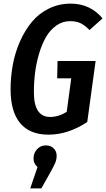

<svg xmlns="http://www.w3.org/2000/svg" viewBox="-20 -725 583 1054"><path d="M368.2 -705.1Q475.1 -705.1 543 -624L471.2 -560.1Q445.3 -586.9 421.6 -597.9Q397.9 -608.9 365.2 -608.9Q323.2 -608.9 289.1 -584.7Q254.9 -560.5 232.4 -521.5Q210 -482.4 194.6 -430.7Q179.2 -378.9 172.6 -325.9Q166 -272.9 166 -219.2Q166 -83 254.9 -83Q301.3 -83 346.2 -110.8L371.1 -294.9H293.9L295.9 -390.1H504.9L459 -55.2Q354 14.2 246.1 14.2Q143.6 14.2 90.8 -48.8Q38.1 -111.8 38.1 -234.9Q38.1 -305.2 50.8 -372.1Q63.5 -439 90.6 -499.5Q117.7 -560.1 155.8 -605.7Q193.8 -651.4 248.8 -678.2Q303.7 -705.1 368.2 -705.1ZM231.9 73.2Q258.8 73.2 274.9 89.6Q291 106 291 129.9Q291 149.9 283.7 167.7Q276.4 185.5 255.9 222.2L207 309.1H146L186 191.9Q164.1 173.3 164.1 146Q164.1 114.3 183.6 93.8Q203.1 73.2 231.9 73.2Z"/></svg>

Font: Fira Sans Compressed Medium
Style: Italic
Weight: 500
Width: 3
Italic angle: -8°
Designer: Carrois Corporate & Edenspiekermann AG
Foundry: Carrois Corporate GbR & Edenspiekermann AG
Version: Version 4.203;PS 004.203;hotconv 1.0.88;makeotf.lib2.5.64775